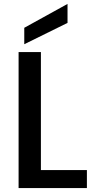

<svg xmlns="http://www.w3.org/2000/svg" viewBox="-20 -961 484 981"><path d="M189 -695V-92H424V0H75V-695ZM325 -941V-844L104 -735V-819Z"/></svg>

Font: SVN-Poppins Medium
Style: Regular
Weight: 500
Designer: Ninad Kale (Devanagari), Jonny Pinhorn (Latin)
Foundry: Indian Type Foundry
Version: Version 3.002 2017; ttfautohint (v1.8.3)